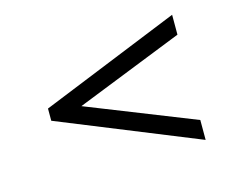

<svg xmlns="http://www.w3.org/2000/svg" viewBox="-65 -639 718 578"><g transform="rotate(-15 294.0 -350.0)"><path d="M511 -545V-483L176 -350L511 -217V-155L77 -331V-369Z"/></g></svg>

Font: Pathway Extreme 8pt Thin 12pt Light
Style: Regular
Weight: 300
Version: Version 1.001;gftools[0.9.26]